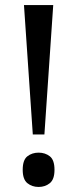

<svg xmlns="http://www.w3.org/2000/svg" viewBox="-20 -734 306 761"><path d="M110 -201 75 -714H191L156 -201ZM133 7Q107 7 88.5 -8Q70 -23 70 -61Q70 -100 88.5 -114.5Q107 -129 133 -129Q159 -129 177.5 -114.5Q196 -100 196 -61Q196 -23 177.5 -8Q159 7 133 7Z"/></svg>

Font: Noto Serif Malayalam
Style: Regular
Weight: 400
Designer: Indian type Foundry, Jelle Bosma, Monotype Design Team
Foundry: Monotype Imaging Inc.
Version: Version 2.103